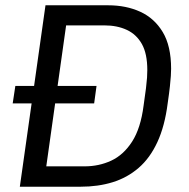

<svg xmlns="http://www.w3.org/2000/svg" viewBox="-20 -706 716 726"><path d="M55 0 152 -686H389Q457 -686 510.5 -661.5Q564 -637 595.5 -584.5Q627 -532 627 -446Q627 -434 626 -419Q625 -404 622.5 -380Q620 -356 614 -315Q603 -229 575 -168.5Q547 -108 504 -71Q461 -34 406 -17Q351 0 285 0ZM155 -77H300Q354 -77 400.5 -98.5Q447 -120 479.5 -170.5Q512 -221 523 -307Q529 -348 532 -372.5Q535 -397 536 -412.5Q537 -428 537 -441Q537 -503 516.5 -539.5Q496 -576 459.5 -593Q423 -610 375 -610H230ZM28 -315 38 -381H345L336 -315Z"/></svg>

Font: Chivo Medium Light
Style: Italic
Weight: 300
Italic angle: -8.05°
Version: Version 2.002